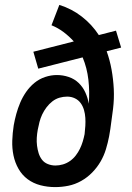

<svg xmlns="http://www.w3.org/2000/svg" viewBox="-20 -755 540 783"><path d="M205 8Q174 8 145 0.5Q116 -7 93 -24Q70 -41 55.5 -66.5Q41 -92 35 -121Q29 -150 30 -181Q31 -212 36 -244Q40 -267 46.5 -290.5Q53 -314 62.5 -336.5Q72 -359 86.5 -380Q101 -401 120.5 -417Q140 -433 164 -441Q188 -449 212 -449Q237 -449 260.5 -441Q284 -433 301 -416.5Q318 -400 328 -378Q338 -356 342 -332Q346 -381 340.5 -429.5Q335 -478 317 -521L136 -475L116 -544L281 -586Q262 -607 239.5 -624Q217 -641 190 -652L222 -735Q273 -719 314 -687Q355 -655 383 -612L453 -630L474 -561L415 -546Q428 -510 435 -471Q442 -432 444 -392Q446 -352 441 -311Q436 -270 430 -229L425 -199Q420 -173 412 -146.5Q404 -120 390 -96Q376 -72 356 -51.5Q336 -31 311 -17Q286 -3 259 2.5Q232 8 205 8ZM206 -80Q221 -80 236.5 -84.5Q252 -89 265.5 -98.5Q279 -108 289 -121Q299 -134 306 -148.5Q313 -163 317.5 -178Q322 -193 325 -208Q327 -225 328 -241.5Q329 -258 328 -274.5Q327 -291 322.5 -306.5Q318 -322 309 -334.5Q300 -347 285.5 -354Q271 -361 254 -361Q238 -361 222.5 -356.5Q207 -352 193.5 -341.5Q180 -331 169.5 -317Q159 -303 152 -288Q145 -273 141 -257.5Q137 -242 134 -226Q131 -210 130 -193.5Q129 -177 131 -161Q133 -145 137.5 -130.5Q142 -116 151 -104Q160 -92 175 -86Q190 -80 206 -80Z"/></svg>

Font: Iosevka Term Curly SmBd Obl
Style: Regular
Weight: 600
Italic angle: -9°
Designer: Belleve Invis
Foundry: Belleve Invis
Version: Version 32.3.0